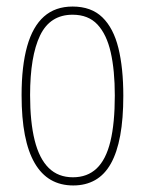

<svg xmlns="http://www.w3.org/2000/svg" viewBox="-20 -557 443 587"><path d="M357 -264Q357 -194 347.5 -142.5Q338 -91 319 -57Q300 -23 271 -6.5Q242 10 204 10Q165 10 135.5 -7Q106 -24 86 -58.5Q66 -93 56 -144.5Q46 -196 46 -266Q46 -355 63 -415.5Q80 -476 114.5 -506.5Q149 -537 202 -537Q259 -537 293 -504Q327 -471 342 -410Q357 -349 357 -264ZM72 -266Q72 -184 86 -128Q100 -72 129 -43.5Q158 -15 203 -15Q247 -15 275.5 -42Q304 -69 317.5 -124.5Q331 -180 331 -265Q331 -342 318.5 -397Q306 -452 278 -482Q250 -512 202 -512Q133 -512 102.5 -448.5Q72 -385 72 -266Z"/></svg>

Font: Noto Sans Khmer ExtraCondensed Thin
Style: Regular
Weight: 250
Width: 2
Designer: Danh Hong and the Monotype Design Team
Foundry: Monotype Imaging Inc.
Version: Version 2.004